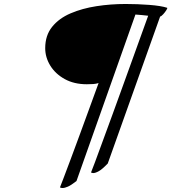

<svg xmlns="http://www.w3.org/2000/svg" viewBox="-20 -762 860 964"><path d="M294 182Q286 182 281 179Q285 170 299 132.5Q313 95 334 39.5Q355 -16 379 -82Q403 -148 428 -216Q453 -284 475 -345Q462 -341 448 -340Q434 -339 416 -339Q352 -339 305 -365Q258 -391 232.5 -432.5Q207 -474 207 -520Q207 -584 241.5 -627Q276 -670 334.5 -695Q393 -720 464.5 -731Q536 -742 611 -742Q670 -742 729 -737.5Q788 -733 819 -723Q822 -722 815.5 -711.5Q809 -701 799.5 -690.5Q790 -680 784 -679L521 59Q493 88 476 97.5Q459 107 448 107Q445 107 442 106Q439 105 437 104Q442 93 457 52Q472 11 494.5 -50Q517 -111 543.5 -183.5Q570 -256 597 -331Q624 -406 649 -475Q674 -544 693.5 -598.5Q713 -653 724 -683Q708 -685 691 -686.5Q674 -688 660 -689L364 147Q337 168 321 175Q305 182 294 182Z"/></svg>

Font: My Soul
Style: Regular
Weight: 400
Designer: Robert E. Leuschke
Foundry: Robert E. Leuschke
Version: Version 1.010; ttfautohint (v1.8.4.7-5d5b)